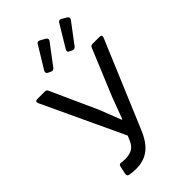

<svg xmlns="http://www.w3.org/2000/svg" viewBox="-253 -925 1021 1021"><g transform="rotate(-45 258.0 -414.0)"><path d="M234.4 -829.1 158.2 -704.1C153.3 -695.3 155.3 -687.5 165 -682.6L181.6 -674.8C189.5 -670.9 197.3 -673.8 203.1 -680.7L290 -795.9C295.9 -803.7 294.9 -812.5 285.2 -818.4L255.9 -835C247.1 -839.8 239.3 -837.9 234.4 -829.1ZM395.5 -829.1 319.3 -703.1C314.5 -694.3 316.4 -686.5 325.2 -682.6L341.8 -674.8C349.6 -670.9 357.4 -673.8 363.3 -680.7L450.2 -795.9C456.1 -804.7 454.1 -812.5 445.3 -818.4L417 -835C408.2 -839.8 400.4 -837.9 395.5 -829.1ZM85.9 5.9C99.6 8.8 114.3 10.7 135.7 10.7C219.7 10.7 266.6 -36.1 299.8 -115.2L505.9 -605.5C510.7 -617.2 505.9 -624 494.1 -624H441.4C432.6 -624 426.8 -620.1 423.8 -612.3L316.4 -353.5L269.5 -228.5H265.6L216.8 -353.5L99.6 -612.3C95.7 -621.1 90.8 -624 82 -624H25.4C13.7 -624 8.8 -617.2 13.7 -605.5L228.5 -146.5L214.8 -115.2C198.2 -81.1 172.9 -67.4 130.9 -67.4C119.1 -67.4 111.3 -68.4 104.5 -69.3C93.8 -71.3 86.9 -68.4 85 -57.6L75.2 -12.7C73.2 -2.9 76.2 3.9 85.9 5.9Z"/></g></svg>

Font: Ed Sans Neue
Style: Regular
Weight: 400
Designer: Stephen Hutchings
Version: Version 1.004;PS 001.004;hotconv 1.0.88;makeotf.lib2.5.64775